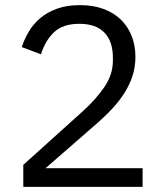

<svg xmlns="http://www.w3.org/2000/svg" viewBox="-20 -730 640 750"><path d="M537 0H71V-86L304 -296Q355 -342 388 -390.5Q421 -439 421 -493V-505Q421 -568 388 -602.5Q355 -637 290 -637Q226 -637 191.5 -604.5Q157 -572 140 -518L65 -546Q75 -577 92.5 -606.5Q110 -636 137 -659Q164 -682 202.5 -696Q241 -710 292 -710Q344 -710 384.5 -695Q425 -680 452.5 -653Q480 -626 494.5 -589Q509 -552 509 -508Q509 -468 497.5 -433Q486 -398 465.5 -366Q445 -334 416.5 -303.5Q388 -273 353 -243L158 -73H537Z"/></svg>

Font: IBM Plex Mono
Style: Regular
Weight: 400
Monospace: yes
Designer: Mike Abbink, Paul van der Laan, Pieter van Rosmalen
Foundry: Bold Monday
Version: Version 2.3